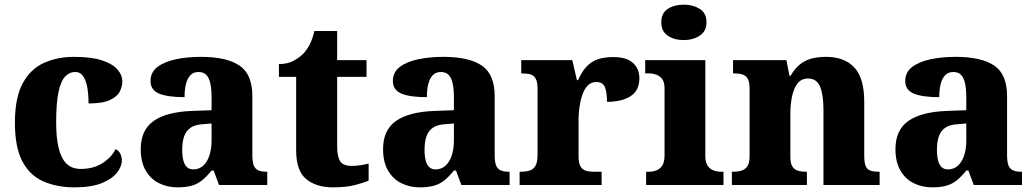

<svg xmlns="http://www.w3.org/2000/svg" viewBox="-20 -794 4434 824"><path d="M300 10Q224 10 166 -15.5Q108 -41 76 -101.5Q44 -162 44 -267Q44 -375 77.5 -436.5Q111 -498 168.5 -524Q226 -550 297 -550Q372 -550 417.5 -535Q463 -520 484 -496Q505 -472 505 -444Q505 -424 494.5 -402Q484 -380 452.5 -365Q421 -350 360 -350Q360 -386 355 -416.5Q350 -447 337.5 -466Q325 -485 303 -485Q278 -485 259.5 -465.5Q241 -446 231 -399Q221 -352 221 -268Q221 -202 232 -157.5Q243 -113 266 -91Q289 -69 327 -69Q381 -69 420 -94Q459 -119 476 -154Q491 -147 497 -133Q503 -119 503 -105Q503 -80 482 -53Q461 -26 416.5 -8Q372 10 300 10Z M741 10Q698 10 662 -8Q626 -26 605 -62.5Q584 -99 584 -154Q584 -236 639.5 -275Q695 -314 806 -318L888 -321V-375Q888 -410 883 -434.5Q878 -459 866 -472Q854 -485 832 -485Q811 -485 798 -472Q785 -459 778.5 -435Q772 -411 772 -377Q699 -377 662.5 -392.5Q626 -408 626 -446Q626 -484 655.5 -506.5Q685 -529 734 -539.5Q783 -550 842 -550Q953 -550 1008 -512.5Q1063 -475 1063 -382V-128Q1063 -101 1068.5 -85.5Q1074 -70 1087.5 -63.5Q1101 -57 1123 -57H1127V0H920L897 -62H888Q866 -35 846.5 -19.5Q827 -4 802.5 3Q778 10 741 10ZM809 -67Q834 -67 851.5 -82.5Q869 -98 878.5 -126Q888 -154 888 -191V-264L851 -261Q817 -259 798 -246Q779 -233 770.5 -209.5Q762 -186 762 -151Q762 -124 767 -105Q772 -86 782.5 -76.5Q793 -67 809 -67Z M1409 10Q1337 10 1294 -25.5Q1251 -61 1251 -149V-464H1177V-519Q1215 -519 1241.5 -534Q1268 -549 1283 -565Q1297 -580 1309.5 -604Q1322 -628 1329 -661H1427V-536H1553V-464H1427V-165Q1427 -122 1440 -102Q1453 -82 1489 -82Q1509 -82 1527.5 -85Q1546 -88 1562 -92V-19Q1545 -11 1506 -0.5Q1467 10 1409 10Z M1781 10Q1738 10 1702 -8Q1666 -26 1645 -62.5Q1624 -99 1624 -154Q1624 -236 1679.5 -275Q1735 -314 1846 -318L1928 -321V-375Q1928 -410 1923 -434.5Q1918 -459 1906 -472Q1894 -485 1872 -485Q1851 -485 1838 -472Q1825 -459 1818.5 -435Q1812 -411 1812 -377Q1739 -377 1702.5 -392.5Q1666 -408 1666 -446Q1666 -484 1695.5 -506.5Q1725 -529 1774 -539.5Q1823 -550 1882 -550Q1993 -550 2048 -512.5Q2103 -475 2103 -382V-128Q2103 -101 2108.5 -85.5Q2114 -70 2127.5 -63.5Q2141 -57 2163 -57H2167V0H1960L1937 -62H1928Q1906 -35 1886.5 -19.5Q1867 -4 1842.5 3Q1818 10 1781 10ZM1849 -67Q1874 -67 1891.5 -82.5Q1909 -98 1918.5 -126Q1928 -154 1928 -191V-264L1891 -261Q1857 -259 1838 -246Q1819 -233 1810.5 -209.5Q1802 -186 1802 -151Q1802 -124 1807 -105Q1812 -86 1822.5 -76.5Q1833 -67 1849 -67Z M2210 0V-57H2214Q2237 -57 2253 -62Q2269 -67 2278 -82.5Q2287 -98 2287 -129V-411Q2287 -441 2279.5 -455.5Q2272 -470 2257 -474.5Q2242 -479 2220 -479H2217V-536H2436L2456 -450H2461Q2476 -485 2496 -507Q2516 -529 2544 -539Q2572 -549 2612 -549Q2670 -549 2697 -523.5Q2724 -498 2724 -458Q2724 -406 2686.5 -381.5Q2649 -357 2585 -357Q2585 -398 2576 -420Q2567 -442 2539 -442Q2517 -442 2502.5 -427Q2488 -412 2479.5 -387.5Q2471 -363 2467 -335.5Q2463 -308 2463 -285V-124Q2463 -95 2471 -80.5Q2479 -66 2494 -61.5Q2509 -57 2528 -57H2562V0Z M2753 0V-57H2765Q2782 -57 2797.5 -63Q2813 -69 2822.5 -84Q2832 -99 2832 -127V-415Q2832 -441 2822 -454.5Q2812 -468 2796.5 -473.5Q2781 -479 2765 -479H2749V-536H3007V-125Q3007 -98 3016.5 -83.5Q3026 -69 3041.5 -63Q3057 -57 3073 -57H3085V0ZM2914 -622Q2873 -622 2845.5 -641Q2818 -660 2818 -698Q2818 -738 2846 -756Q2874 -774 2915 -774Q2954 -774 2983 -756Q3012 -738 3012 -698Q3012 -660 2983 -641Q2954 -622 2914 -622Z M3121 0V-57H3124Q3147 -57 3163 -62Q3179 -67 3188 -81.5Q3197 -96 3197 -125V-415Q3197 -442 3189 -456Q3181 -470 3166 -474.5Q3151 -479 3129 -479H3126V-536H3355L3368 -469H3373Q3390 -498 3410.5 -515.5Q3431 -533 3459 -541.5Q3487 -550 3525 -550Q3604 -550 3646.5 -504.5Q3689 -459 3689 -358V-128Q3689 -97 3695 -82Q3701 -67 3715 -62Q3729 -57 3751 -57H3755V0H3514V-322Q3514 -387 3499.5 -422Q3485 -457 3448 -457Q3419 -457 3402.5 -435.5Q3386 -414 3379 -379.5Q3372 -345 3372 -305V-122Q3372 -94 3380 -80.5Q3388 -67 3402.5 -62Q3417 -57 3439 -57H3443V0Z M3980 10Q3937 10 3901 -8Q3865 -26 3844 -62.5Q3823 -99 3823 -154Q3823 -236 3878.5 -275Q3934 -314 4045 -318L4127 -321V-375Q4127 -410 4122 -434.5Q4117 -459 4105 -472Q4093 -485 4071 -485Q4050 -485 4037 -472Q4024 -459 4017.5 -435Q4011 -411 4011 -377Q3938 -377 3901.5 -392.5Q3865 -408 3865 -446Q3865 -484 3894.5 -506.5Q3924 -529 3973 -539.5Q4022 -550 4081 -550Q4192 -550 4247 -512.5Q4302 -475 4302 -382V-128Q4302 -101 4307.5 -85.5Q4313 -70 4326.5 -63.5Q4340 -57 4362 -57H4366V0H4159L4136 -62H4127Q4105 -35 4085.5 -19.5Q4066 -4 4041.5 3Q4017 10 3980 10ZM4048 -67Q4073 -67 4090.5 -82.5Q4108 -98 4117.5 -126Q4127 -154 4127 -191V-264L4090 -261Q4056 -259 4037 -246Q4018 -233 4009.5 -209.5Q4001 -186 4001 -151Q4001 -124 4006 -105Q4011 -86 4021.5 -76.5Q4032 -67 4048 -67Z"/></svg>

Font: Noto Serif Gujarati ExtraBold
Style: Regular
Weight: 800
Version: Version 2.102